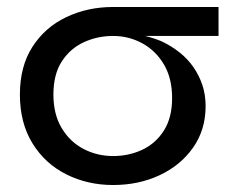

<svg xmlns="http://www.w3.org/2000/svg" viewBox="-20 -519 646 550"><path d="M304 11Q231 11 170 -19.5Q109 -50 73 -108.5Q37 -167 37 -248Q37 -329 73 -385Q109 -441 170 -470Q231 -499 304 -499H606V-416H396Q420 -410 442 -401Q470 -388 493.5 -369.5Q517 -351 533.5 -327.5Q550 -304 559.5 -276Q569 -248 569 -215Q569 -147 533 -96Q497 -45 437 -17Q377 11 304 11ZM304 -72Q349 -72 387.5 -90Q426 -108 449.5 -145Q473 -182 473 -238Q473 -295 449.5 -334.5Q426 -374 387.5 -395Q349 -416 304 -416Q259 -416 220 -398Q181 -380 157 -343Q133 -306 133 -248Q133 -192 156.5 -152.5Q180 -113 219 -92.5Q258 -72 304 -72Z"/></svg>

Font: Syne Med Modified
Style: Regular
Weight: 500
Designer: Lucas Descroix
Foundry: Bonjour Monde
Version: Version 2.200